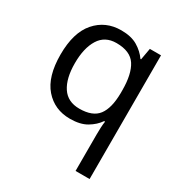

<svg xmlns="http://www.w3.org/2000/svg" viewBox="-183 -674 980 1043"><g transform="rotate(30 307.5 -153.0)"><path d="M442 11Q442 -7 443 -31Q444 -55 447 -72H441Q418 -38 377.5 -14Q337 10 273 10Q176 10 115.5 -59.5Q55 -129 55 -267Q55 -405 116.5 -475.5Q178 -546 276 -546Q339 -546 379 -522Q419 -498 443 -463H447L460 -536H530V240H442ZM290 -63Q373 -63 407.5 -108.5Q442 -154 443 -248V-266Q443 -368 409 -420.5Q375 -473 288 -473Q216 -473 181 -416.5Q146 -360 146 -265Q146 -170 181.5 -116.5Q217 -63 290 -63Z"/></g></svg>

Font: Noto Sans Multani
Style: Regular
Weight: 400
Designer: Monotype Design Team
Foundry: Monotype Imaging Inc.
Version: Version 2.002; ttfautohint (v1.8.4.7-5d5b)